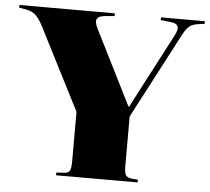

<svg xmlns="http://www.w3.org/2000/svg" viewBox="-72 -786 920 842"><g transform="rotate(5 388.0 -365.0)"><path d="M205 0V-12L239 -14Q258 -15 264 -26Q270 -37 270 -70V-285L88 -642Q72 -674 55.5 -691Q39 -708 10 -713L-20 -718V-730H400V-718L356 -714Q332 -712 323.5 -699.5Q315 -687 331 -655L495 -328H498L670 -657Q685 -686 678 -698.5Q671 -711 648 -713L603 -718V-730H796V-718L764 -714Q740 -710 727 -698Q714 -686 699 -657L504 -285V-66Q504 -35 511.5 -25.5Q519 -16 538 -14L564 -12V0Z"/></g></svg>

Font: Literata 72pt Black
Style: Regular
Weight: 900
Designer: Latin by Veronika Burian and Jose Scaglione. Greek by Irene Vlachou. Cyrillic by Vera Evstafieva.
Foundry: TypeTogether
Version: Version 3.002